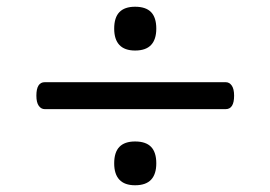

<svg xmlns="http://www.w3.org/2000/svg" viewBox="-20 -722 803 570"><path d="M113 -398Q102 -398 95 -408Q88 -418 88 -438Q88 -478 113 -478H650Q661 -478 668 -468Q675 -458 675 -438Q675 -398 650 -398ZM381 -172Q350 -172 334.5 -188.5Q319 -205 319 -237Q319 -270 334.5 -286Q350 -302 381 -302Q413 -302 428.5 -286Q444 -270 444 -237Q444 -205 428.5 -188.5Q413 -172 381 -172ZM381 -572Q350 -572 334.5 -588.5Q319 -605 319 -637Q319 -670 334.5 -686Q350 -702 381 -702Q413 -702 428.5 -686Q444 -670 444 -637Q444 -605 428.5 -588.5Q413 -572 381 -572Z"/></svg>

Font: Playwrite ID
Style: Regular
Weight: 400
Designer: Veronika Burian, José Scaglione
Foundry: TypeTogether
Version: Version 1.002